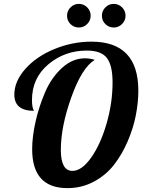

<svg xmlns="http://www.w3.org/2000/svg" viewBox="-20 -965 737 991"><path d="M54 -477Q54 -545 110.5 -609Q167 -673 260 -711.5Q353 -750 452 -750Q694 -750 694 -497Q694 -436 681 -369.5Q668 -303 639 -235.5Q610 -168 568.5 -114.5Q527 -61 464.5 -27.5Q402 6 328 6Q146 6 146 -195Q146 -259 163.5 -337Q181 -415 213 -489.5Q245 -564 299.5 -614Q354 -664 418 -664Q445 -664 469 -656Q403 -616 348.5 -464Q294 -312 294 -191Q294 -83 354 -83Q402 -83 450.5 -151.5Q499 -220 530 -327Q561 -434 561 -539Q561 -628 531.5 -666Q502 -704 428 -704Q314 -704 229.5 -633Q145 -562 145 -448Q145 -411 155 -393Q54 -393 54 -477ZM326 -884Q326 -909 344 -927Q362 -945 387 -945Q412 -945 430 -927Q448 -909 448 -884Q448 -859 430 -841Q412 -823 387 -823Q362 -823 344 -840.5Q326 -858 326 -884ZM506 -884Q506 -909 524 -927Q542 -945 567 -945Q592 -945 610 -927Q628 -909 628 -884Q628 -859 610 -841Q592 -823 567 -823Q542 -823 524 -840.5Q506 -858 506 -884Z"/></svg>

Font: Lobster Two
Style: Bold Italic
Weight: 700
Designer: Pablo Impallari
Foundry: Pablo Impallari. www.impallari.com
Version: Version 1.006